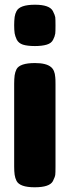

<svg xmlns="http://www.w3.org/2000/svg" viewBox="-20 -793 295 813"><path d="M40 -88Q40 -67 42 -53Q44 -39 50 -27Q64 0 127 0Q190 0 204 -26Q213 -44 214 -53Q215 -60 215 -87V-437Q215 -459 214 -466Q212 -496 196 -509Q176 -526 128 -526Q64 -526 50 -500Q44 -488 42 -474Q40 -458 40 -439ZM205 -625Q212 -638 214 -651Q215 -658 215 -685Q215 -712 214 -720Q213 -728 204 -746Q190 -773 128 -773Q64 -773 50 -746Q44 -735 42 -721Q40 -705 40 -686Q40 -666 42 -652Q44 -640 51 -625Q59 -610 77 -604Q96 -598 128 -598Q158 -598 178 -604Q198 -610 205 -625Z"/></svg>

Font: FredokaOneMacrons
Style: Regular
Weight: 500
Designer: ""
Foundry: ""
Version: ""